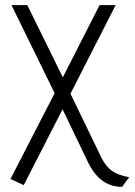

<svg xmlns="http://www.w3.org/2000/svg" viewBox="-20 -520 529 752"><path d="M377 97 256 -153 433 -500H370L226 -217L87 -500H25L194 -155L21 181L73 205L225 -92L326 118Q342 150 362 171Q382 192 406.5 202Q431 212 458 212L486 174Q459 169 439 160.5Q419 152 404 136.5Q389 121 377 97Z"/></svg>

Font: Advent Pro
Style: Regular
Weight: 400
Designer: VivaRado, Andreas Kalpakidis
Foundry: VivaRado, Andreas Kalpakidis
Version: Version 3.000